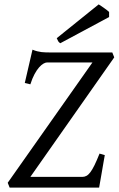

<svg xmlns="http://www.w3.org/2000/svg" viewBox="-20 -854 540 874"><path d="M118.2 -48.8H355Q364.7 -48.8 373.5 -53.5Q382.3 -58.1 391.4 -70.1Q400.4 -82 410.4 -102.5Q420.4 -123 433.1 -154.8L457 -147.9Q454.1 -131.8 450.7 -112.1Q447.3 -92.3 443.8 -72Q440.4 -51.8 437 -33Q433.6 -14.2 431.2 0H23.9L15.1 -22L400.9 -569.8H194.8Q187.5 -569.8 178 -564.5Q168.5 -559.1 158 -547.4Q147.5 -535.6 137.2 -516.6Q127 -497.6 118.2 -470.2L92.8 -476.1L127.9 -627.9Q139.6 -623 149.4 -620.6Q159.2 -618.2 168.9 -616.9Q178.7 -615.7 189 -615.5Q199.2 -615.2 211.9 -615.2H491.2L500 -592.8ZM476.6 -776.4 254.4 -657.2Q247.6 -661.6 245.1 -666Q242.7 -670.4 238.3 -680.2L429.2 -834L440.4 -826.7Q446.8 -822.3 453.9 -817.4Q460.9 -812.5 467.3 -807.6Q473.6 -802.7 476.6 -799.3Z"/></svg>

Font: Gentium Plus Eur
Style: Italic
Weight: 400
Italic angle: -8°
Designer: J. Victor Gaultney, Annie Olsen, Iska Routamaa, Becca Hirsbrunner
Foundry: SIL International
Version: Version 5.000